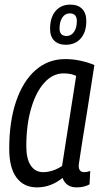

<svg xmlns="http://www.w3.org/2000/svg" viewBox="-20 -802 443 832"><path d="M312 10Q266 10 251 -31Q228 -12 200 -1Q172 10 140 10Q83 10 51.5 -32.5Q20 -75 20 -157Q20 -276 50 -363.5Q80 -451 134.5 -498.5Q189 -546 263 -546Q297 -546 330.5 -538.5Q364 -531 389 -520Q372 -408 359.5 -331.5Q347 -255 339.5 -207Q332 -159 328 -133Q324 -107 322.5 -96.5Q321 -86 321 -84Q321 -56 345 -56Q357 -56 371 -61L368 -3Q344 10 312 10ZM249 -83 310 -473Q289 -484 255 -484Q209 -484 172.5 -444Q136 -404 115 -332.5Q94 -261 94 -168Q94 -113 113.5 -84.5Q133 -56 167 -56Q188 -56 210 -63.5Q232 -71 249 -83ZM265 -608Q233 -608 215 -626Q197 -644 197 -677Q197 -726 220.5 -754Q244 -782 285 -782Q318 -782 336 -763.5Q354 -745 354 -711Q354 -663 330 -635.5Q306 -608 265 -608ZM269 -646Q288 -646 300.5 -663.5Q313 -681 313 -711Q313 -744 282 -744Q262 -744 250 -726Q238 -708 238 -678Q238 -646 269 -646Z"/></svg>

Font: Georama SemiCondensed
Style: Italic
Weight: 400
Width: 4
Italic angle: -9°
Designer: Jean-Baptiste Levee
Foundry: Production Type
Version: Version 1.000